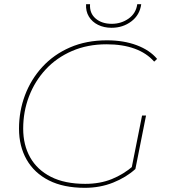

<svg xmlns="http://www.w3.org/2000/svg" viewBox="-20 -896 814 919"><path d="M386 3Q284 3 214 -32.5Q144 -68 107.5 -132Q71 -196 71 -280Q71 -364 99.5 -440Q128 -516 182.5 -575.5Q237 -635 315 -669Q393 -703 492 -703Q572 -703 634.5 -679.5Q697 -656 732 -614L718 -601Q682 -642 624.5 -663Q567 -684 490 -684Q399 -684 325 -652Q251 -620 199 -564Q147 -508 119 -435Q91 -362 91 -280Q91 -202 124.5 -142.5Q158 -83 224 -49.5Q290 -16 388 -16Q459 -16 515.5 -39Q572 -62 618 -102L628 -87Q584 -47 521.5 -22Q459 3 386 3ZM609 -87 660 -343H679L628 -87ZM514 -763Q478 -763 449.5 -777Q421 -791 405.5 -816.5Q390 -842 392 -876H411Q408 -833 437.5 -807.5Q467 -782 515 -782Q560 -782 595.5 -807Q631 -832 637 -876H656Q649 -824 608.5 -793.5Q568 -763 514 -763Z"/></svg>

Font: Montserrat Thin Thin
Style: Italic
Weight: 250
Italic angle: -11.3°
Version: Version 9.000